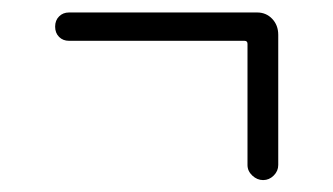

<svg xmlns="http://www.w3.org/2000/svg" viewBox="-20 -447 540 311"><path d="M91.8 -380.9Q82 -380.9 75.7 -387.2Q69.3 -393.6 69.3 -403.8Q69.3 -414.1 75.7 -420.4Q82 -426.8 91.8 -426.8H396.5Q411.1 -426.8 420.9 -416.5Q430.7 -406.2 430.7 -390.6V-179.7Q430.7 -169.9 423.3 -162.6Q416 -155.3 406.2 -155.3Q396.5 -155.3 388.7 -162.6Q380.9 -169.9 380.9 -179.7V-376Q380.9 -380.9 376 -380.9Z"/></svg>

Font: Rounded-L Mgen+ 1mn light
Style: Regular
Weight: 200
Designer: [Source Han Sans]
Ryoko NISHIZUKA  (kana & ideographs); Paul D. Hunt (Latin, Greek & Cyrillic); Wenlong ZHANG  (bopomofo
Version: Version 1.059.20150602